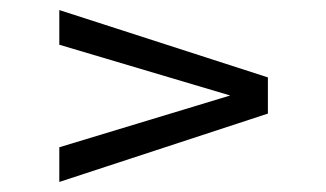

<svg xmlns="http://www.w3.org/2000/svg" viewBox="-20 -539 649 382"><path d="M98 -246 438 -349 98 -450V-519L513 -385V-313L98 -177Z"/></svg>

Font: Exo
Style: Regular
Weight: 400
Designer: Natanael Gama
Foundry: Natanael Gama
Version: Version 1.500; ttfautohint (v1.6)